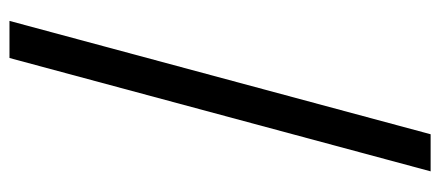

<svg xmlns="http://www.w3.org/2000/svg" viewBox="-277 -524 911 397"><g transform="rotate(-90 178.5 -325.5)"><path d="M333.8 -761.4 99.4 109.4H22.7L257.1 -761.4Z"/></g></svg>

Font: Inter Zeller
Style: Regular
Weight: 400
Designer: Rasmus Andersson; Joe Bland
Foundry: zeller
Version: Version 3.015;git-dec3a8cb1